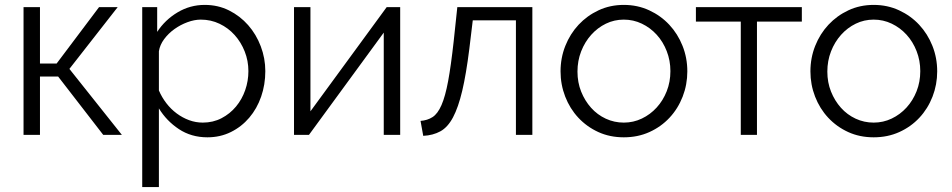

<svg xmlns="http://www.w3.org/2000/svg" viewBox="-20 -550 3881 783"><path d="M384 -521H460L263 -269L477 0H401L217 -238H143V0H76V-521H143V-291H211Z M826 10Q760 10 709.5 -23.5Q659 -57 628 -108V213H560V-521H621V-420Q653 -469 704 -499.5Q755 -530 815 -530Q869 -530 914 -507.5Q959 -485 992 -447.5Q1025 -410 1043.5 -361Q1062 -312 1062 -260Q1062 -205 1045 -156Q1028 -107 996.5 -70Q965 -33 921.5 -11.5Q878 10 826 10ZM807 -50Q849 -50 883.5 -68Q918 -86 942.5 -115.5Q967 -145 980 -182.5Q993 -220 993 -260Q993 -302 978 -340Q963 -378 937 -407Q911 -436 875.5 -453Q840 -470 799 -470Q773 -470 744.5 -459.5Q716 -449 691.5 -431.5Q667 -414 649.5 -390.5Q632 -367 628 -341V-181Q640 -153 658.5 -129Q677 -105 700.5 -87.5Q724 -70 751 -60Q778 -50 807 -50Z M1246 -96 1557 -521H1612V0H1545V-417L1240 0H1179V-521H1246Z M1695 -57Q1723 -59 1744 -72.5Q1765 -86 1780.5 -121.5Q1796 -157 1807.5 -219Q1819 -281 1830 -380L1845 -521H2151V0H2084V-467H1908L1894 -351Q1881 -247 1865 -179.5Q1849 -112 1827.5 -71.5Q1806 -31 1776 -14.5Q1746 2 1706 4Z M2524 10Q2467 10 2420 -11.5Q2373 -33 2338.5 -70Q2304 -107 2285 -156Q2266 -205 2266 -259Q2266 -314 2285.5 -363Q2305 -412 2339.5 -449Q2374 -486 2421 -508Q2468 -530 2524 -530Q2580 -530 2627.5 -508Q2675 -486 2709.5 -449Q2744 -412 2763.5 -363Q2783 -314 2783 -259Q2783 -205 2764 -156Q2745 -107 2710.5 -70Q2676 -33 2628.5 -11.5Q2581 10 2524 10ZM2335 -258Q2335 -214 2350 -176.5Q2365 -139 2390.5 -110.5Q2416 -82 2450.5 -66Q2485 -50 2524 -50Q2563 -50 2597.5 -66.5Q2632 -83 2658 -111.5Q2684 -140 2699 -178Q2714 -216 2714 -260Q2714 -303 2699 -341.5Q2684 -380 2658 -408.5Q2632 -437 2597.5 -453.5Q2563 -470 2524 -470Q2485 -470 2451 -453.5Q2417 -437 2391 -408Q2365 -379 2350 -340.5Q2335 -302 2335 -258Z M3067 0H3001V-462H2818V-521H3250V-462H3067Z M3543 10Q3486 10 3439 -11.5Q3392 -33 3357.5 -70Q3323 -107 3304 -156Q3285 -205 3285 -259Q3285 -314 3304.5 -363Q3324 -412 3358.5 -449Q3393 -486 3440 -508Q3487 -530 3543 -530Q3599 -530 3646.5 -508Q3694 -486 3728.5 -449Q3763 -412 3782.5 -363Q3802 -314 3802 -259Q3802 -205 3783 -156Q3764 -107 3729.5 -70Q3695 -33 3647.5 -11.5Q3600 10 3543 10ZM3354 -258Q3354 -214 3369 -176.5Q3384 -139 3409.5 -110.5Q3435 -82 3469.5 -66Q3504 -50 3543 -50Q3582 -50 3616.5 -66.5Q3651 -83 3677 -111.5Q3703 -140 3718 -178Q3733 -216 3733 -260Q3733 -303 3718 -341.5Q3703 -380 3677 -408.5Q3651 -437 3616.5 -453.5Q3582 -470 3543 -470Q3504 -470 3470 -453.5Q3436 -437 3410 -408Q3384 -379 3369 -340.5Q3354 -302 3354 -258Z"/></svg>

Font: PTCRaleway
Style: Regular
Weight: 400
Designer: Matt McInerney, Pablo Impallari, Rodrigo Fuenzalida
Foundry: Matt McInerney, Pablo Impallari, Rodrigo Fuenzalida
Version: Version 3.000g; ttfautohint (v1.5) -l 8 -r 28 -G 28 -x 14 -D